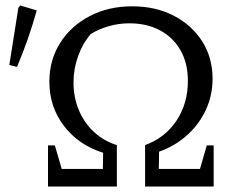

<svg xmlns="http://www.w3.org/2000/svg" viewBox="-20 -680 905 700"><path d="M155 0V-150H180L205 -64H355L356 -123Q267 -151 213.5 -220.5Q160 -290 160 -382Q160 -461 199 -523Q238 -585 306.5 -621Q375 -657 462 -657Q547 -657 613 -623Q679 -589 717 -529.5Q755 -470 755 -393Q755 -333 731 -280.5Q707 -228 663 -188Q619 -148 560 -127L559 -64H709L734 -150H759V0H509V-151Q581 -177 623 -239.5Q665 -302 665 -385Q665 -449 638.5 -496Q612 -543 564 -569Q516 -595 451 -595Q413 -595 376.5 -584.5Q340 -574 311 -556Q282 -523 265 -476Q248 -429 248 -379Q248 -325 267.5 -278.5Q287 -232 322.5 -199Q358 -166 406 -151V-152V0ZM42 -436 14 -443 47 -652 54 -660 114 -642Q84 -535 42 -436Z"/></svg>

Font: Piazzolla SC
Style: Regular
Weight: 400
Designer: Juan Pablo del Peral
Foundry: Huerta Tipografica
Version: Version 1.330